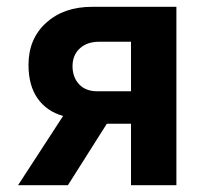

<svg xmlns="http://www.w3.org/2000/svg" viewBox="-20 -546 601 566"><path d="M33.2 0 166 -204.1Q117.7 -217.8 90.8 -255.9Q64 -293.9 64 -355Q64 -431.6 116 -478.8Q168 -525.9 251 -525.9H500V0H366.2V-181.2H294.9L180.2 0ZM267.1 -276.9H366.2V-422.9H272Q236.3 -422.9 215.1 -403.1Q193.8 -383.3 193.8 -351.1Q193.8 -318.4 213.1 -297.6Q232.4 -276.9 267.1 -276.9Z"/></svg>

Font: Rawline
Style: Bold
Weight: 700
Designer: Matt McInerney, Pablo Impallari, Rodrigo Fuenzalida
Foundry: Matt McInerney, Pablo Impallari, Rodrigo Fuenzalida
Version: Version 4.020;PS 004.020;hotconv 1.0.88;makeotf.lib2.5.64775